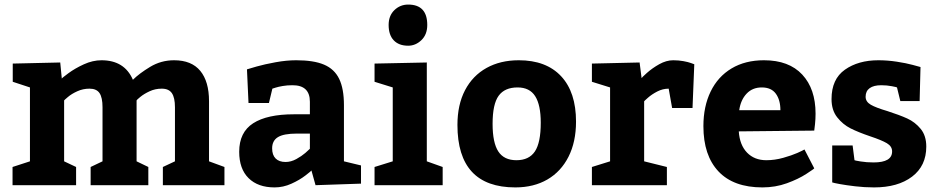

<svg xmlns="http://www.w3.org/2000/svg" viewBox="-20 -815 4131 845"><path d="M967.8 0H696.8V-80.1L750 -105V-342.8Q750 -384.8 736.6 -404.8Q723.1 -424.8 691.9 -424.8Q663.1 -424.8 638.4 -413.3Q613.8 -401.9 597.4 -388.4Q581.1 -375 581.1 -373V-105L632.8 -80.1V0H378.9V-80.1L431.2 -105V-342.8Q431.2 -385.7 418 -405.3Q404.8 -424.8 374 -424.8Q345.2 -424.8 320.1 -413.3Q294.9 -401.9 278.6 -387.9Q262.2 -374 262.2 -373V-105L314.9 -80.1V0H35.2V-80.1L111.8 -105V-430.2L36.1 -455.1V-535.2L245.1 -540L252 -469.2Q252 -471.2 281 -492.7Q310.1 -514.2 349.1 -532Q388.2 -549.8 426.8 -549.8Q527.8 -549.8 564.9 -463.9Q592.8 -491.7 640.9 -520.8Q689 -549.8 746.1 -549.8Q823.2 -549.8 861.6 -502.9Q899.9 -456.1 899.9 -370.1V-105L967.8 -80.1Z M1188.5 9.8Q1115.2 9.8 1074 -31Q1032.7 -71.8 1032.7 -147Q1032.7 -232.9 1094.2 -272.5Q1155.8 -312 1273.4 -312H1343.8V-367.2Q1343.8 -440.4 1266.6 -439.9Q1243.7 -439.9 1224.1 -436.5Q1204.6 -433.1 1193.1 -429.4Q1181.6 -425.8 1178.7 -424.8L1163.6 -361.8H1073.7L1066.9 -509.8Q1075.7 -512.7 1110.1 -522.5Q1144.5 -532.2 1192.6 -541Q1240.7 -549.8 1283.7 -549.8Q1360.8 -549.8 1406.2 -530.5Q1451.7 -511.2 1472.7 -468Q1493.7 -424.8 1493.7 -352.1V-105L1568.8 -86.9V-6.8L1368.7 0L1350.6 -64.9Q1350.6 -63 1324.7 -43Q1298.8 -22.9 1262.7 -6.6Q1226.6 9.8 1188.5 9.8ZM1236.8 -102.1Q1260.7 -102.1 1284.2 -115Q1307.6 -127.9 1323.7 -141.8Q1339.8 -155.8 1343.8 -160.2V-227.1H1286.6Q1228.5 -227.1 1203.1 -211.4Q1177.7 -195.8 1177.7 -162.1Q1177.7 -132.8 1193.1 -117.4Q1208.5 -102.1 1236.8 -102.1Z M1776.4 -794.9Q1860.4 -794.9 1860.4 -705.1Q1860.4 -663.1 1834.7 -638.4Q1809.1 -613.8 1776.4 -613.8Q1735.4 -613.8 1712.9 -637.5Q1690.4 -661.1 1690.4 -705.1Q1690.4 -746.1 1715.8 -770.5Q1741.2 -794.9 1776.4 -794.9ZM1928.2 -80.1V0H1628.4V-80.1L1708.5 -105V-430.2L1628.4 -455.1V-535.2L1858.4 -540V-105Z M2515.1 -279.8Q2515.1 -190.9 2482.2 -125.5Q2449.2 -60.1 2389.2 -25.1Q2329.1 9.8 2248 9.8Q1993.2 9.8 1993.2 -265.1Q1993.2 -354 2026.6 -418Q2060.1 -481.9 2121.1 -515.9Q2182.1 -549.8 2263.2 -549.8Q2383.8 -549.8 2449.5 -479.5Q2515.1 -409.2 2515.1 -279.8ZM2147.9 -270Q2147.9 -187 2173.1 -148.4Q2198.2 -109.9 2252.9 -109.9Q2308.1 -109.9 2334 -148.4Q2359.9 -187 2359.9 -274.9Q2359.9 -353 2335.4 -391.6Q2311 -430.2 2257.8 -430.2Q2201.2 -430.2 2174.6 -393.6Q2147.9 -356.9 2147.9 -270Z M2942.9 -549.8Q2966.8 -549.8 2987.8 -545.9Q3008.8 -542 3020.8 -537.6Q3032.7 -533.2 3035.6 -532.2L3027.8 -339.8H2938L2922.9 -424.8Q2897 -424.8 2872.8 -412.4Q2848.6 -399.9 2831.8 -385Q2814.9 -370.1 2814.9 -369.1V-105L2915 -80.1V0H2585V-80.1L2665 -105V-430.2L2585 -455.1V-535.2L2794.9 -540L2803.7 -471.2Q2803.7 -473.1 2827.1 -494.1Q2850.6 -515.1 2881.6 -532.5Q2912.6 -549.8 2942.9 -549.8Z M3352.5 -109.9Q3389.6 -109.9 3427 -120.4Q3464.4 -130.9 3489 -141.8Q3513.7 -152.8 3520.5 -157.2L3563.5 -74.2Q3563.5 -72.3 3528.6 -49.6Q3493.7 -26.9 3443.1 -8.5Q3392.6 9.8 3335.4 9.8Q3208.5 9.8 3142.1 -60.5Q3075.7 -130.9 3075.7 -259.8Q3075.7 -346.7 3107.7 -412.4Q3139.6 -478 3199.7 -513.9Q3259.8 -549.8 3342.3 -549.8Q3452.1 -549.8 3510.7 -486.8Q3569.3 -423.8 3569.3 -314.9Q3569.3 -291 3566.9 -268.6Q3564.5 -246.1 3563.5 -240.2L3231.4 -236.8Q3235.4 -176.8 3267.8 -143.3Q3300.3 -109.9 3352.5 -109.9ZM3233.4 -330.1H3414.6Q3414.6 -375 3394.5 -402.6Q3374.5 -430.2 3332.5 -430.2Q3291.5 -430.2 3265.6 -402.6Q3239.7 -375 3233.4 -330.1Z M3824.7 -100.1Q3906.7 -100.1 3906.2 -148.9Q3906.2 -170.9 3883.3 -184.6Q3860.4 -198.2 3810.5 -214.8Q3757.3 -232.9 3723.4 -250Q3689.5 -267.1 3664.6 -298.6Q3639.6 -330.1 3639.6 -378.9Q3639.6 -466.8 3698.5 -508.3Q3757.3 -549.8 3845.7 -549.8Q3885.7 -549.8 3927 -543.5Q3968.3 -537.1 3996.3 -529.5Q4024.4 -522 4031.2 -520L4027.3 -370.1H3942.4L3927.7 -430.2Q3927.7 -431.2 3905.5 -435.5Q3883.3 -439.9 3858.4 -439.9Q3825.2 -439.9 3807.4 -427Q3789.6 -414.1 3789.6 -389.2Q3789.6 -367.2 3812.5 -354Q3835.4 -340.8 3885.3 -326.2Q3938.5 -309.1 3972.9 -293.5Q4007.3 -277.8 4032 -247.8Q4056.6 -217.8 4056.6 -169.9Q4056.6 -85 3994.1 -37.6Q3931.6 9.8 3826.7 9.8Q3784.7 9.8 3743.7 4.9Q3702.6 0 3676 -4.9Q3649.4 -9.8 3642.6 -12.2V-174.8H3732.4L3740.7 -109.9Q3740.7 -108.9 3767.1 -104.5Q3793.5 -100.1 3824.7 -100.1Z"/></svg>

Font: Kadwa
Style: Bold
Weight: 700
Designer: Sol Matas
Foundry: Sol Matas
Version: Version 1.001;PS 001.000;hotconv 1.0.70;makeotf.lib2.5.58329